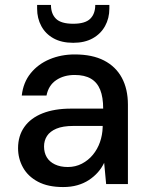

<svg xmlns="http://www.w3.org/2000/svg" viewBox="-20 -744 600 776"><path d="M235 12Q174 12 133.5 -9.5Q93 -31 73 -67Q53 -103 53 -145Q53 -195 78.5 -231Q104 -267 152 -286Q200 -305 267 -305H397Q397 -351 385 -381Q373 -411 347.5 -426Q322 -441 282 -441Q238 -441 207 -420Q176 -399 168 -358H68Q74 -411 104 -448Q134 -485 180.5 -504.5Q227 -524 282 -524Q353 -524 400.5 -499.5Q448 -475 472.5 -429.5Q497 -384 497 -321V0H409L401 -86Q391 -65 375.5 -47.5Q360 -30 339.5 -16.5Q319 -3 293 4.5Q267 12 235 12ZM254 -69Q285 -69 311 -82.5Q337 -96 355.5 -118.5Q374 -141 384 -169.5Q394 -198 395 -230V-235H277Q234 -235 208 -224Q182 -213 170 -194.5Q158 -176 158 -152Q158 -127 169 -108.5Q180 -90 202 -79.5Q224 -69 254 -69ZM276 -571Q229 -571 196.5 -589Q164 -607 147 -638.5Q130 -670 130 -709V-724H186Q186 -688 206.5 -668Q227 -648 276 -648Q324 -648 344.5 -668Q365 -688 365 -724H422V-709Q422 -670 404.5 -638.5Q387 -607 354.5 -589Q322 -571 276 -571Z"/></svg>

Font: DM Sans 12pt Medium
Style: Regular
Weight: 500
Version: Version 4.004;gftools[0.9.30]